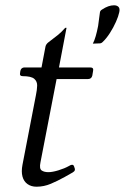

<svg xmlns="http://www.w3.org/2000/svg" viewBox="-20 -695 472 726"><path d="M262 -60Q264 -56 263 -52Q262 -47 255 -43L225 -26Q198 -11 172 0Q146 11 118 11Q98 11 84 1Q70 -9 65 -27.5Q60 -46 65 -72L116 -336Q120 -355 120.5 -371Q121 -387 109.5 -397Q98 -407 66 -407Q53 -407 56 -420L57 -427Q60 -440 73 -440H137L152 -519Q154 -528 163 -535Q185 -552 198 -562Q211 -572 225 -588Q226 -590 229 -590H231Q232 -590 231 -587L203 -440H321Q335 -440 332 -427L329 -409Q326 -396 312 -396H194L133 -81Q128 -57 137.5 -50.5Q147 -44 163 -44Q178 -44 201 -51Q224 -58 240 -67Q243 -69 246.5 -70.5Q250 -72 252 -72Q258 -72 260 -66ZM331 -530Q337 -541 342 -558.5Q347 -576 351 -597Q353 -609 355 -627Q357 -645 358 -649Q359 -655 366 -659Q390 -675 411 -675Q422 -675 428 -669Q434 -663 431 -649Q428 -634 418.5 -612.5Q409 -591 395.5 -570Q382 -549 368 -536Q363 -531 357 -531Z"/></svg>

Font: Young Serif Light
Style: Italic
Weight: 300
Italic angle: -10.979°
Designer: Bastien Sozeau
Foundry: NBR — Bastien Sozeau
Version: Version 5.001